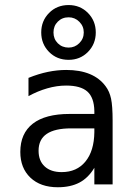

<svg xmlns="http://www.w3.org/2000/svg" viewBox="-20 -749 540 780"><path d="M293 -227.5H268.6Q203.1 -227.5 169.9 -205.1Q136.7 -182.6 136.7 -136.7Q136.7 -95.7 161.6 -72.8Q186.5 -49.8 230.5 -49.8Q292 -49.8 327.1 -92.8Q362.3 -135.7 363.3 -211.9V-227.5ZM437.5 -258.8V0H363.3V-67.4Q338.9 -26.4 302.7 -7.3Q266.6 11.7 214.8 11.7Q144.5 11.7 103.5 -27.3Q62.5 -66.4 62.5 -131.8Q62.5 -207 113.3 -246.6Q164.1 -286.1 262.7 -286.1H363.3V-297.9Q362.3 -352.5 335 -377Q307.6 -401.4 249 -401.4Q210.9 -401.4 171.9 -390.1Q132.8 -378.9 95.7 -358.4V-432.6Q136.7 -449.2 174.8 -457Q212.9 -464.8 249 -464.8Q304.7 -464.8 344.7 -448.2Q384.8 -431.6 409.2 -398.4Q424.8 -377.9 431.2 -348.1Q437.5 -318.4 437.5 -258.8ZM369.1 -617.2Q369.1 -570.3 337.4 -538.1Q305.7 -505.9 258.8 -505.9Q210.9 -505.9 179.2 -538.1Q147.5 -570.3 147.5 -617.2Q147.5 -664.1 179.2 -696.3Q210.9 -728.5 258.8 -728.5Q305.7 -728.5 337.4 -696.3Q369.1 -664.1 369.1 -617.2ZM320.3 -617.2Q320.3 -642.6 302.2 -660.6Q284.2 -678.7 258.8 -678.7Q232.4 -678.7 214.8 -661.1Q197.3 -643.6 197.3 -617.2Q197.3 -590.8 214.8 -573.2Q232.4 -555.7 258.8 -555.7Q284.2 -555.7 302.2 -573.7Q320.3 -591.8 320.3 -617.2Z"/></svg>

Font: BabelStone Xiangqi
Style: Regular
Weight: 400
Designer: Andrew West
Foundry: BabelStone
Version: Version 11.000 June 09, 2018